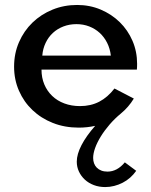

<svg xmlns="http://www.w3.org/2000/svg" viewBox="-20 -500 610 774"><path d="M290.9 -480Q341.8 -480 385.9 -461.4Q430 -442.7 462.7 -410.7Q495.5 -378.6 514.1 -335.5Q532.7 -292.3 532.7 -242.7Q532.7 -236.4 532.5 -231.1Q532.3 -225.9 531.8 -219.5H147.3Q147.3 -186.8 158.6 -159.8Q170 -132.7 190.5 -113.2Q210.9 -93.6 239.5 -83Q268.2 -72.3 302.7 -72.3Q345.9 -72.3 380 -90Q414.1 -107.7 441.4 -143.2L519.5 -102.7Q509.1 -85.5 496.1 -70.5Q483.2 -55.5 467.7 -42.7Q442.3 -21.8 421.6 2.3Q400.9 26.4 386.1 50.5Q371.4 74.5 363.4 96.8Q355.5 119.1 355.5 136.8Q355.5 148.2 359.1 158.2Q362.7 168.2 370 175.7Q377.3 183.2 388.2 187.5Q399.1 191.8 413.2 191.8Q452.3 191.8 483.2 154.5L529.1 188.6Q518.6 203.6 504.8 215.9Q490.9 228.2 474.5 236.6Q458.2 245 440.5 249.5Q422.7 254.1 404.1 254.1Q379.1 254.1 358.2 246.1Q337.3 238.2 322 224.1Q306.8 210 298.2 191.6Q289.5 173.2 289.5 151.8Q289.5 121.8 308.6 85Q327.7 48.2 363.6 7.3Q347.7 10.9 331.1 12.7Q314.5 14.5 297.3 14.5Q240.9 14.5 193.2 -4.3Q145.5 -23.2 110.7 -56.4Q75.9 -89.5 56.4 -134.3Q36.8 -179.1 36.8 -231.4Q36.8 -284.5 56.6 -330Q76.4 -375.5 110.9 -408.9Q145.5 -442.3 191.6 -461.1Q237.7 -480 290.9 -480ZM150.5 -275.9H426.8Q423.6 -304.1 411.8 -327.5Q400 -350.9 381.8 -367.5Q363.6 -384.1 339.8 -393.4Q315.9 -402.7 288.2 -402.7Q260 -402.7 235.7 -393.4Q211.4 -384.1 193.2 -367.3Q175 -350.5 163.9 -327Q152.7 -303.6 150.5 -275.9Z"/></svg>

Font: Spartan MB SemBd
Style: Regular
Weight: 600
Designer: Matt Bailey, Mirko Velimirovic
Foundry: Matt Bailey
Version: Version 1.005